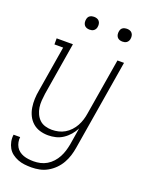

<svg xmlns="http://www.w3.org/2000/svg" viewBox="-170 -802 840 1098"><g transform="rotate(20 250.0 -253.0)"><path d="M163 213Q141 213 120 210.5Q99 208 80 200.5Q61 193 45 181Q29 169 19 151.5Q9 134 5 113.5Q1 93 4 72H44Q42 87 45 102.5Q48 118 55.5 131Q63 144 75 153Q87 162 101 167Q115 172 131 174Q147 176 163 176Q183 176 203.5 171.5Q224 167 242.5 156Q261 145 276 128.5Q291 112 301 93Q311 74 317 54.5Q323 35 327 14L344 -90Q333 -68 316.5 -49Q300 -30 279.5 -16.5Q259 -3 236 2.5Q213 8 190 8Q163 8 138.5 0.5Q114 -7 95.5 -23.5Q77 -40 66 -62.5Q55 -85 51 -110.5Q47 -136 48 -162.5Q49 -189 54 -215L100 -493H47V-530H146L93 -209Q90 -188 88.5 -166.5Q87 -145 90 -125Q93 -105 101.5 -86.5Q110 -68 124 -54.5Q138 -41 158 -35Q178 -29 199 -29Q219 -29 239 -33.5Q259 -38 277 -48.5Q295 -59 310 -75Q325 -91 335 -109.5Q345 -128 351 -147.5Q357 -167 360 -187L417 -530H457L366 20Q362 45 354.5 69Q347 93 334 116Q321 139 302 158Q283 177 260 190Q237 203 212 208Q187 213 163 213ZM406 -641Q397 -641 388.5 -644Q380 -647 374.5 -654Q369 -661 367.5 -670.5Q366 -680 368 -690Q369 -696 372 -702Q375 -708 381 -712Q387 -716 393.5 -717.5Q400 -719 406 -719Q416 -719 424.5 -716Q433 -713 438.5 -706Q444 -699 445.5 -689.5Q447 -680 445 -670Q444 -664 440.5 -658Q437 -652 431.5 -648Q426 -644 419.5 -642.5Q413 -641 406 -641ZM206 -641Q197 -641 188.5 -644Q180 -647 174.5 -654Q169 -661 167.5 -670.5Q166 -680 168 -690Q169 -696 172 -702Q175 -708 181 -712Q187 -716 193.5 -717.5Q200 -719 206 -719Q216 -719 224.5 -716Q233 -713 238.5 -706Q244 -699 245.5 -689.5Q247 -680 245 -670Q244 -664 240.5 -658Q237 -652 231.5 -648Q226 -644 219.5 -642.5Q213 -641 206 -641Z"/></g></svg>

Font: Iosevka Slab Extralight
Style: Italic
Weight: 200
Italic angle: -9°
Monospace: yes
Designer: Belleve Invis
Foundry: Belleve Invis
Version: Version 11.1.1; ttfautohint (v1.8.3)